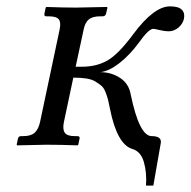

<svg xmlns="http://www.w3.org/2000/svg" viewBox="-20 -453 597 601"><path d="M105.5 -71.8 166.5 -359.9Q171.4 -382.3 164.3 -392.1Q157.2 -401.9 132.3 -401.9H125.5Q117.2 -401.9 119.1 -410.2L123 -429.2L125.5 -431.2Q181.2 -429.2 217.3 -429.2L314.5 -431.2L316.4 -429.2L312 -410.2Q310.1 -402.3 301.3 -401.9H293.5Q269.5 -401.9 257.8 -392.1Q246.1 -382.3 241.7 -359.9L216.8 -244.1H235.8Q282.2 -244.1 316.4 -263.7Q350.6 -283.2 396.5 -345.2Q461.4 -433.1 512.2 -433.1Q539.1 -433.1 549.3 -422.4Q559.6 -411.6 555.7 -394Q552.2 -378.4 538.6 -366.7Q524.9 -355 507.3 -355Q496.1 -355 479.7 -358.9Q463.4 -362.8 460 -362.8Q445.3 -362.8 415 -319.8Q386.2 -280.8 354 -255.6Q321.8 -230.5 294.4 -227.1Q328.1 -227.1 355.7 -209.2Q383.3 -191.4 389.2 -157.2Q416 -27.3 454.6 -26.9Q486.3 -26.9 483.4 -5.9L460 127.9H437Q439.9 87.9 430.4 54.4Q420.9 21 394 13.2Q346.2 -1.5 324.2 -112.8Q320.3 -131.8 318.1 -141.1Q315.9 -150.4 310.5 -164.1Q305.2 -177.7 297.9 -184.1Q290.5 -190.4 279.1 -197.5Q267.6 -204.6 250.2 -207.3Q232.9 -210 209.5 -210L180.2 -71.8Q175.3 -48.8 182.6 -37.8Q189.9 -26.9 213.9 -26.9H221.7Q231 -26.9 229 -19L225.1 0L222.7 2Q165 0 126 0L33.7 2L32.2 0L36.1 -19Q38.1 -26.9 45.9 -26.9H52.7Q77.1 -26.9 88.9 -37.8Q100.6 -48.8 105.5 -71.8Z"/></svg>

Font: Linux Biolinum
Style: Italic
Weight: 400
Italic angle: -12°
Designer: Philipp H. Poll
Foundry: Philipp H. Poll
Version: Version 1.1.3 ; ttfautohint (v0.9)